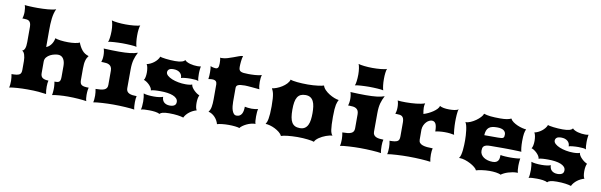

<svg xmlns="http://www.w3.org/2000/svg" viewBox="-51 -1287 5597 1787"><g transform="rotate(10 2748.0 -394.0)"><path d="M61.5 0Q65.4 -12.7 66.9 -30.3Q68.4 -47.9 68.4 -64.9Q68.4 -80.6 66.4 -96.2Q64.5 -111.8 61.5 -127Q88.9 -127 106.7 -129.4Q124.5 -131.8 135.3 -137.9Q146 -144 150.1 -155.3Q154.3 -166.5 154.3 -184.1V-266.1Q154.3 -281.7 152.1 -297.4Q149.9 -313 145.8 -325.9Q141.6 -338.9 135.3 -347.7Q128.9 -356.4 120.6 -358.9Q138.2 -364.7 146.2 -385.5Q154.3 -406.2 154.3 -445.8V-590.8Q153.8 -611.8 148.9 -624.3Q144 -636.7 135.5 -643.3Q127 -649.9 114.5 -652.1Q102.1 -654.3 86.4 -654.3H71.3Q75.2 -664.1 78.1 -681.4Q81.1 -698.7 81.1 -717.8Q81.1 -736.3 78.4 -753.7Q75.7 -771 71.3 -781.2Q80.6 -779.8 93.8 -778.8Q106.9 -777.8 122.6 -777.1Q138.2 -776.4 155.8 -775.9Q173.3 -775.4 191.9 -775.4Q216.8 -775.4 242.2 -776.4Q267.6 -777.3 290.8 -779.3Q314 -781.2 333.7 -784.7Q353.5 -788.1 366.7 -793.5Q356.9 -774.4 350.8 -751Q344.7 -727.5 341.3 -701.2Q337.9 -674.8 336.9 -646Q335.9 -617.2 335.9 -587.4V-430.7Q355 -438.5 367.4 -450.7Q379.9 -462.9 387.9 -476.6Q396 -490.2 400.1 -503.7Q404.3 -517.1 406.7 -527.3Q413.1 -523.4 426 -520.3Q439 -517.1 455.8 -514.9Q472.7 -512.7 491.7 -511.5Q510.7 -510.3 528.8 -510.3Q544.9 -510.3 561.5 -511.2Q578.1 -512.2 592.8 -514.4Q607.4 -516.6 619.1 -519.8Q630.9 -522.9 636.7 -527.3Q652.3 -485.8 676 -457Q699.7 -428.2 739.3 -416.5Q731.4 -406.7 725.6 -395.5Q719.7 -384.3 715.6 -369.9Q711.4 -355.5 709.5 -336.9Q707.5 -318.4 707.5 -293.9V-184.1Q707.5 -166.5 711.7 -155.3Q715.8 -144 725.8 -137.9Q735.8 -131.8 751.7 -129.4Q767.6 -127 791 -127Q789.6 -121.1 788.1 -114.7Q786.6 -108.4 785.6 -100.3Q784.7 -92.3 783.9 -81.8Q783.2 -71.3 783.2 -57.1Q783.2 -43 784.9 -26.4Q786.6 -9.8 791 0Q775.9 -2.4 755.9 -4.6Q735.8 -6.8 713.1 -8.5Q690.4 -10.3 665.5 -11.2Q640.6 -12.2 615.7 -12.2Q595.7 -12.2 574.5 -11.5Q553.2 -10.7 533.2 -9Q513.2 -7.3 495.8 -5.1Q478.5 -2.9 466.8 0Q468.3 -5.9 469.5 -13.7Q470.7 -21.5 471.4 -30.8Q472.2 -40 472.7 -49.8Q473.1 -59.6 473.1 -68.4Q473.1 -73.2 472.7 -81.5Q472.2 -89.8 471.4 -98.4Q470.7 -106.9 469.5 -114.7Q468.3 -122.6 466.8 -127Q483.4 -127 494.4 -128.7Q505.4 -130.4 512.2 -136.2Q519 -142.1 522 -153.6Q524.9 -165 524.9 -184.1V-285.6Q524.9 -304.7 521 -321.8Q517.1 -338.9 509 -351.8Q501 -364.7 488.3 -372.3Q475.6 -379.9 457.5 -379.9Q445.3 -379.9 425 -375.7Q404.8 -371.6 385 -361.6Q365.2 -351.6 350.8 -334.7Q336.4 -317.9 336.4 -293V-184.1Q336.4 -152.3 356 -139.6Q375.5 -127 410.6 -127Q407.7 -116.7 406 -101.6Q404.3 -86.4 404.3 -69.3Q404.3 -50.8 405.8 -32Q407.2 -13.2 410.6 0Q379.4 -4.9 336.4 -8.5Q293.5 -12.2 231.4 -12.2Q208 -12.2 183.3 -11.5Q158.7 -10.7 136 -9Q113.3 -7.3 93.8 -5.1Q74.2 -2.9 61.5 0Z M895 -578.6Q897.9 -584 900.6 -594.7Q903.3 -605.5 905 -619.6Q906.7 -633.8 908 -650.1Q909.2 -666.5 909.2 -683.6Q909.2 -699.2 908 -714.1Q906.7 -729 904.8 -741.9Q902.8 -754.9 900.1 -765.1Q897.5 -775.4 894.5 -781.2Q903.3 -778.3 917.7 -775.6Q932.1 -772.9 950 -771Q967.8 -769 987.5 -767.8Q1007.3 -766.6 1026.4 -766.6Q1043.9 -766.6 1064.7 -767.3Q1085.4 -768.1 1104.7 -770Q1124 -772 1139.6 -774.7Q1155.3 -777.3 1163.1 -781.2Q1160.2 -774.9 1158 -764.6Q1155.8 -754.4 1154.1 -741.5Q1152.3 -728.5 1151.6 -713.6Q1150.9 -698.7 1150.9 -683.6Q1150.9 -668 1151.6 -652.8Q1152.3 -637.7 1154.1 -623.8Q1155.8 -609.9 1158 -598.1Q1160.2 -586.4 1163.1 -578.6Q1155.3 -581.1 1140.4 -582.8Q1125.5 -584.5 1106.7 -585.7Q1087.9 -586.9 1067.4 -587.6Q1046.9 -588.4 1027.8 -588.4Q1008.8 -588.4 988.8 -587.6Q968.8 -586.9 950.4 -585.7Q932.1 -584.5 917.5 -582.8Q902.8 -581.1 895 -578.6ZM856 0Q859.9 -12.7 861.3 -30.3Q862.8 -47.9 862.8 -64.9Q862.8 -80.6 860.8 -96.2Q858.9 -111.8 856 -127Q883.3 -127 904.1 -129.4Q924.8 -131.8 938.7 -137.9Q952.6 -144 959.7 -155.3Q966.8 -166.5 966.8 -184.1V-319.8Q966.3 -340.8 959.2 -353.3Q952.1 -365.7 940.4 -372.3Q928.7 -378.9 913.3 -381.1Q897.9 -383.3 880.9 -383.3H865.2Q869.1 -393.1 872.1 -410.4Q875 -427.7 875 -446.8Q875 -465.3 872.3 -482.7Q869.6 -500 865.2 -510.3Q906.7 -508.3 942.6 -507.3Q978.5 -506.3 1010.3 -506.3Q1069.3 -506.3 1112.3 -511Q1155.3 -515.6 1186 -527.3Q1176.3 -508.3 1168.9 -491Q1161.6 -473.6 1156.5 -454.3Q1151.4 -435.1 1148.7 -412.1Q1146 -389.2 1146 -359.4L1145.5 -184.1Q1145.5 -166.5 1153.1 -155.3Q1160.6 -144 1173.8 -137.9Q1187 -131.8 1205.1 -129.4Q1223.1 -127 1244.1 -127Q1241.2 -116.7 1239.5 -101.6Q1237.8 -86.4 1237.8 -69.3Q1237.8 -50.8 1239 -32Q1240.2 -13.2 1244.1 0Q1231 -2.4 1208 -4.6Q1185.1 -6.8 1158 -8.5Q1130.9 -10.3 1101.3 -11.2Q1071.8 -12.2 1045.4 -12.2Q1022 -12.2 994.4 -11.5Q966.8 -10.7 940.2 -9Q913.6 -7.3 891.1 -5.1Q868.7 -2.9 856 0Z M1304.7 -10.7Q1308.6 -21 1310.8 -41.7Q1313 -62.5 1313 -87.9Q1313 -108.4 1310.5 -129.4Q1308.1 -150.4 1304.7 -163.6Q1310.5 -160.6 1321.5 -158.4Q1332.5 -156.2 1345.9 -154.5Q1359.4 -152.8 1374.3 -152.1Q1389.2 -151.4 1402.8 -151.4Q1429.2 -151.4 1451.9 -154.5Q1474.6 -157.7 1488.3 -163.6Q1488.3 -149.4 1492.4 -137Q1496.6 -124.5 1505.6 -115Q1514.6 -105.5 1529.1 -99.9Q1543.5 -94.2 1563.5 -94.2Q1589.8 -94.2 1605.7 -104.5Q1621.6 -114.7 1621.6 -138.2Q1621.6 -156.7 1609.1 -170.4Q1596.7 -184.1 1574.5 -193.1Q1552.2 -202.1 1521.5 -206.5Q1490.7 -210.9 1454.6 -210.9Q1443.4 -210.9 1429.9 -210.7Q1416.5 -210.4 1403.8 -209.5Q1391.1 -208.5 1380.6 -206.8Q1370.1 -205.1 1365.2 -202.6Q1365.2 -215.3 1356.2 -229.5Q1347.2 -243.7 1334.5 -255.9Q1321.8 -268.1 1307.9 -276.9Q1293.9 -285.6 1284.2 -287.6Q1288.1 -292 1291 -299.8Q1293.9 -307.6 1295.9 -317.6Q1297.9 -327.6 1298.8 -338.6Q1299.8 -349.6 1299.8 -359.9Q1299.8 -381.8 1296.1 -403.1Q1292.5 -424.3 1284.2 -437Q1301.8 -440.4 1319.3 -449Q1336.9 -457.5 1352.3 -469.5Q1367.7 -481.4 1379.6 -496.3Q1391.6 -511.2 1397.5 -527.3Q1402.3 -524.4 1417 -521.5Q1431.6 -518.6 1451.7 -516.1Q1471.7 -513.7 1494.6 -512.2Q1517.6 -510.7 1539.1 -510.7Q1578.6 -510.7 1602.1 -517.6Q1625.5 -524.4 1631.8 -537.1Q1638.7 -527.8 1652.6 -520.8Q1666.5 -513.7 1683.3 -509Q1700.2 -504.4 1718.3 -502.2Q1736.3 -500 1752.4 -500Q1762.2 -500 1770.3 -501Q1778.3 -502 1784.7 -503.4Q1783.2 -493.2 1782 -484.6Q1780.8 -476.1 1780 -468Q1779.3 -460 1778.8 -451.7Q1778.3 -443.4 1778.3 -433.6Q1778.3 -415 1779.5 -397Q1780.8 -378.9 1784.7 -364.7Q1776.4 -370.1 1756.6 -372.3Q1736.8 -374.5 1711.9 -374.5Q1698.2 -374.5 1683.8 -373.8Q1669.4 -373 1657 -371.8Q1644.5 -370.6 1635 -368.9Q1625.5 -367.2 1621.6 -364.7Q1621.6 -397 1599.1 -415.3Q1576.7 -433.6 1539.6 -433.6Q1508.8 -433.6 1496.3 -422.6Q1483.9 -411.6 1483.9 -395Q1483.9 -378.9 1500.2 -364.3Q1516.6 -349.6 1543.5 -338.6Q1570.3 -327.6 1604 -321.3Q1637.7 -314.9 1672.9 -314.9Q1681.6 -314.9 1690.7 -315.4Q1699.7 -315.9 1708 -316.9Q1716.3 -317.9 1723.4 -319.6Q1730.5 -321.3 1734.9 -323.7Q1736.3 -309.1 1745.8 -294.9Q1755.4 -280.8 1768.3 -268.6Q1781.2 -256.3 1794.7 -247.3Q1808.1 -238.3 1817.9 -234.4Q1811.5 -224.6 1807.9 -204.8Q1804.2 -185.1 1804.2 -162.6Q1804.2 -142.1 1807.1 -123.3Q1810.1 -104.5 1817.9 -93.8Q1800.3 -88.9 1783.4 -80.6Q1766.6 -72.3 1752 -61Q1737.3 -49.8 1725.3 -35.9Q1713.4 -22 1706.1 -5.9Q1686.5 -12.7 1651.4 -17.6Q1616.2 -22.5 1570.3 -22.5Q1549.8 -22.5 1535.2 -21Q1520.5 -19.5 1510.3 -16.8Q1500 -14.2 1493.2 -10.3Q1486.3 -6.3 1481.9 -1Q1474.6 -5.4 1463.6 -8.5Q1452.6 -11.7 1439.2 -13.7Q1425.8 -15.6 1411.4 -16.6Q1397 -17.6 1383.3 -17.6Q1358.4 -17.6 1337.9 -16.6Q1317.4 -15.6 1304.7 -10.7Z M1928.2 -100.6Q1944.3 -120.1 1949.7 -150.4Q1955.1 -180.7 1955.1 -223.1V-364.3Q1954.6 -373 1952.4 -380.1Q1950.2 -387.2 1945.1 -392.3Q1939.9 -397.5 1931.2 -400.4Q1922.4 -403.3 1909.2 -403.3Q1901.9 -403.3 1893.3 -402.3Q1884.8 -401.4 1874 -399.4Q1876.5 -413.6 1877.4 -430.2Q1878.4 -446.8 1878.4 -463.9Q1878.4 -479.5 1877.4 -494.6Q1876.5 -509.8 1874 -522.5Q1878.9 -519 1886.2 -516.8Q1893.6 -514.6 1900.9 -513.2Q1908.2 -511.7 1914.6 -511Q1920.9 -510.3 1924.3 -510.3Q1938.5 -510.3 1945.6 -521.2Q1952.6 -532.2 1952.6 -559.6Q1952.6 -564 1952.4 -571.8Q1952.1 -579.6 1951.7 -587.9Q1951.2 -596.2 1950 -603.5Q1948.7 -610.8 1946.8 -614.7Q1950.7 -613.8 1954.6 -613.8Q1958.5 -613.8 1962.9 -613.8Q1987.8 -613.8 2015.4 -622.1Q2043 -630.4 2069.1 -640.1Q2095.2 -649.9 2117.7 -658.2Q2140.1 -666.5 2154.8 -666.5Q2150.9 -654.8 2148.4 -640.6Q2146 -626.5 2144.5 -612.3Q2143.1 -598.1 2142.3 -584.7Q2141.6 -571.3 2141.6 -562Q2141.6 -545.9 2145.5 -535.9Q2149.4 -525.9 2159.4 -520.3Q2169.4 -514.6 2187.3 -512.5Q2205.1 -510.3 2232.9 -510.3Q2244.6 -510.3 2260.5 -510.5Q2276.4 -510.7 2293.5 -512Q2310.5 -513.2 2327.4 -515.6Q2344.2 -518.1 2358.4 -522.5Q2353.5 -509.8 2351.6 -492.7Q2349.6 -475.6 2349.6 -457.5Q2349.6 -437 2351.6 -419.4Q2353.5 -401.9 2358.4 -388.2Q2341.8 -389.6 2322 -391.6Q2302.2 -393.6 2282.7 -395.3Q2263.2 -397 2246.6 -398.2Q2230 -399.4 2219.7 -399.4Q2195.3 -399.4 2179.4 -397.2Q2163.6 -395 2154.3 -390.4Q2145 -385.7 2141.4 -378.7Q2137.7 -371.6 2137.7 -362.3V-231.4Q2137.7 -212.4 2139.9 -191.2Q2142.1 -169.9 2147.9 -151.9Q2153.8 -133.8 2164.1 -121.8Q2174.3 -109.9 2190.4 -109.9Q2208 -109.9 2220 -116.9Q2231.9 -124 2239.3 -136.7Q2246.6 -149.4 2249.8 -166.7Q2252.9 -184.1 2252.9 -205.1Q2263.7 -202.6 2281.7 -200.2Q2299.8 -197.8 2318.8 -197.8Q2337.4 -197.8 2353.8 -200.2Q2370.1 -202.6 2378.9 -205.1Q2375 -194.3 2373.3 -175Q2371.6 -155.8 2371.6 -133.8Q2371.6 -111.8 2373 -92.8Q2374.5 -73.7 2378.9 -64.5H2374Q2356 -64.5 2335.2 -58.8Q2314.5 -53.2 2295.4 -43.9Q2276.4 -34.7 2260.5 -23.2Q2244.6 -11.7 2236.3 0Q2232.4 -2.9 2221.4 -5.1Q2210.4 -7.3 2196 -9Q2181.6 -10.7 2165.5 -11.5Q2149.4 -12.2 2134.8 -12.2Q2120.1 -12.2 2104.2 -11.5Q2088.4 -10.7 2073.2 -9Q2058.1 -7.3 2045.7 -5.1Q2033.2 -2.9 2025.9 0Q2021.5 -17.1 2012.5 -33.4Q2003.4 -49.8 1990.7 -63.5Q1978 -77.1 1962.2 -86.9Q1946.3 -96.7 1928.2 -100.6Z M2471.2 -81.1Q2476.6 -88.9 2481.4 -101.1Q2486.3 -113.3 2490 -133.1Q2493.7 -152.8 2495.8 -181.9Q2498 -210.9 2498 -252.9Q2498 -296.9 2495.8 -324.2Q2493.7 -351.6 2490 -368.9Q2486.3 -386.2 2481.4 -397Q2476.6 -407.7 2471.7 -418Q2491.2 -419.9 2516.1 -429.4Q2541 -439 2564.2 -453.6Q2587.4 -468.3 2605.5 -487.3Q2623.5 -506.3 2629.4 -527.3Q2638.2 -523.4 2654.8 -520.3Q2671.4 -517.1 2693.4 -514.9Q2715.3 -512.7 2741.2 -511.5Q2767.1 -510.3 2794.9 -510.3Q2820.3 -510.3 2844.2 -512Q2868.2 -513.7 2888.2 -516.1Q2908.2 -518.6 2922.9 -521.5Q2937.5 -524.4 2944.8 -527.3Q2950.7 -506.3 2969.2 -487.3Q2987.8 -468.3 3011.5 -453.6Q3035.2 -439 3059.8 -429.4Q3084.5 -419.9 3102.5 -418Q3097.7 -408.2 3093 -397.7Q3088.4 -387.2 3084.7 -369.9Q3081.1 -352.5 3078.9 -325.4Q3076.7 -298.3 3076.7 -255.4Q3076.7 -212.9 3078.1 -183.3Q3079.6 -153.8 3082.5 -133.8Q3085.4 -113.8 3090.6 -101.6Q3095.7 -89.4 3103 -81.1Q3090.8 -81.1 3075.2 -77.4Q3059.6 -73.7 3042.7 -67.6Q3025.9 -61.5 3009.5 -53.2Q2993.2 -44.9 2979.5 -35.4Q2965.8 -25.9 2956.1 -15.6Q2946.3 -5.4 2942.9 4.9Q2933.6 1.5 2918 -1.5Q2902.3 -4.4 2881.8 -6.8Q2861.3 -9.3 2836.9 -10.7Q2812.5 -12.2 2785.6 -12.2Q2759.3 -12.2 2735.1 -10.7Q2710.9 -9.3 2690.7 -7.1Q2670.4 -4.9 2655 -1.7Q2639.6 1.5 2631.3 4.9Q2623 -13.2 2603.5 -28.8Q2584 -44.4 2560.5 -56.2Q2537.1 -67.9 2512.9 -74.5Q2488.8 -81.1 2471.2 -81.1ZM2693.4 -254.9Q2693.4 -213.4 2698.5 -183.6Q2703.6 -153.8 2715.3 -134.8Q2727.1 -115.7 2745.6 -106.7Q2764.2 -97.7 2791 -97.7Q2819.3 -97.7 2837.4 -109.6Q2855.5 -121.6 2865.7 -142.6Q2876 -163.6 2879.9 -192.4Q2883.8 -221.2 2883.8 -254.9Q2883.8 -288.6 2879.9 -317.1Q2876 -345.7 2865.7 -366.5Q2855.5 -387.2 2837.4 -398.7Q2819.3 -410.2 2791 -410.2Q2764.2 -410.2 2745.6 -401.4Q2727.1 -392.6 2715.3 -373.8Q2703.6 -355 2698.5 -325.7Q2693.4 -296.4 2693.4 -254.9Z M3227.1 -578.6Q3230 -584 3232.7 -594.7Q3235.4 -605.5 3237.1 -619.6Q3238.8 -633.8 3240 -650.1Q3241.2 -666.5 3241.2 -683.6Q3241.2 -699.2 3240 -714.1Q3238.8 -729 3236.8 -741.9Q3234.9 -754.9 3232.2 -765.1Q3229.5 -775.4 3226.6 -781.2Q3235.4 -778.3 3249.8 -775.6Q3264.2 -772.9 3282 -771Q3299.8 -769 3319.6 -767.8Q3339.4 -766.6 3358.4 -766.6Q3376 -766.6 3396.7 -767.3Q3417.5 -768.1 3436.8 -770Q3456.1 -772 3471.7 -774.7Q3487.3 -777.3 3495.1 -781.2Q3492.2 -774.9 3490 -764.6Q3487.8 -754.4 3486.1 -741.5Q3484.4 -728.5 3483.6 -713.6Q3482.9 -698.7 3482.9 -683.6Q3482.9 -668 3483.6 -652.8Q3484.4 -637.7 3486.1 -623.8Q3487.8 -609.9 3490 -598.1Q3492.2 -586.4 3495.1 -578.6Q3487.3 -581.1 3472.4 -582.8Q3457.5 -584.5 3438.7 -585.7Q3419.9 -586.9 3399.4 -587.6Q3378.9 -588.4 3359.9 -588.4Q3340.8 -588.4 3320.8 -587.6Q3300.8 -586.9 3282.5 -585.7Q3264.2 -584.5 3249.5 -582.8Q3234.9 -581.1 3227.1 -578.6ZM3188 0Q3191.9 -12.7 3193.4 -30.3Q3194.8 -47.9 3194.8 -64.9Q3194.8 -80.6 3192.9 -96.2Q3190.9 -111.8 3188 -127Q3215.3 -127 3236.1 -129.4Q3256.8 -131.8 3270.8 -137.9Q3284.7 -144 3291.7 -155.3Q3298.8 -166.5 3298.8 -184.1V-319.8Q3298.3 -340.8 3291.3 -353.3Q3284.2 -365.7 3272.5 -372.3Q3260.7 -378.9 3245.4 -381.1Q3230 -383.3 3212.9 -383.3H3197.3Q3201.2 -393.1 3204.1 -410.4Q3207 -427.7 3207 -446.8Q3207 -465.3 3204.3 -482.7Q3201.7 -500 3197.3 -510.3Q3238.8 -508.3 3274.7 -507.3Q3310.5 -506.3 3342.3 -506.3Q3401.4 -506.3 3444.3 -511Q3487.3 -515.6 3518.1 -527.3Q3508.3 -508.3 3501 -491Q3493.7 -473.6 3488.5 -454.3Q3483.4 -435.1 3480.7 -412.1Q3478 -389.2 3478 -359.4L3477.5 -184.1Q3477.5 -166.5 3485.1 -155.3Q3492.7 -144 3505.9 -137.9Q3519 -131.8 3537.1 -129.4Q3555.2 -127 3576.2 -127Q3573.2 -116.7 3571.5 -101.6Q3569.8 -86.4 3569.8 -69.3Q3569.8 -50.8 3571 -32Q3572.3 -13.2 3576.2 0Q3563 -2.4 3540 -4.6Q3517.1 -6.8 3490 -8.5Q3462.9 -10.3 3433.3 -11.2Q3403.8 -12.2 3377.4 -12.2Q3354 -12.2 3326.4 -11.5Q3298.8 -10.7 3272.2 -9Q3245.6 -7.3 3223.1 -5.1Q3200.7 -2.9 3188 0Z M3634.3 0Q3638.2 -12.7 3639.6 -30.3Q3641.1 -47.9 3641.1 -64.9Q3641.1 -80.6 3639.2 -96.2Q3637.2 -111.8 3634.3 -127Q3661.6 -127 3679.4 -129.4Q3697.3 -131.8 3708 -137.9Q3718.8 -144 3722.9 -155.3Q3727.1 -166.5 3727.1 -184.1V-319.8Q3726.6 -340.8 3721.7 -353.3Q3716.8 -365.7 3708.3 -372.3Q3699.7 -378.9 3687.3 -381.1Q3674.8 -383.3 3659.2 -383.3H3644Q3647.9 -393.1 3650.9 -410.4Q3653.8 -427.7 3653.8 -446.8Q3653.8 -465.3 3651.1 -482.2Q3648.4 -499 3644 -509.3Q3658.2 -507.3 3678 -506.3Q3697.8 -505.4 3720.7 -505.4Q3744.1 -505.4 3769.3 -506.6Q3794.4 -507.8 3818.4 -510.3Q3842.3 -512.7 3863.5 -517.1Q3884.8 -521.5 3900.4 -527.3Q3897 -517.6 3895.8 -507.6Q3894.5 -497.6 3894.5 -486.8Q3894.5 -471.7 3896.7 -456.5Q3898.9 -441.4 3901.4 -427.2Q3922.4 -433.1 3945.6 -444.1Q3968.8 -455.1 3989 -468.8Q4009.3 -482.4 4023.4 -497.6Q4037.6 -512.7 4041 -527.3Q4055.2 -519 4077.9 -514.6Q4100.6 -510.3 4129.9 -510.3Q4141.6 -510.3 4154.3 -511Q4167 -511.7 4179 -513.4Q4190.9 -515.1 4200.9 -518.6Q4210.9 -522 4217.3 -527.3Q4213.4 -517.6 4211.2 -502.9Q4209 -488.3 4207.8 -471.4Q4206.5 -454.6 4206.1 -437.3Q4205.6 -419.9 4205.6 -404.8Q4205.6 -389.6 4206.5 -370.4Q4207.5 -351.1 4209 -333.3Q4210.4 -315.4 4212.6 -302.2Q4214.8 -289.1 4217.3 -285.6Q4201.2 -289.6 4177 -292.2Q4152.8 -294.9 4126.5 -294.9Q4100.1 -294.9 4076.7 -292.2Q4053.2 -289.6 4038.6 -285.6Q4038.6 -337.9 4026.6 -358.9Q4014.6 -379.9 3991.2 -379.9Q3979.5 -379.9 3965.6 -373.3Q3951.7 -366.7 3939.7 -354Q3927.7 -341.3 3918.9 -323Q3910.2 -304.7 3908.7 -281.2L3909.2 -184.1Q3909.2 -166.5 3919.2 -155.3Q3929.2 -144 3946.8 -137.9Q3964.4 -131.8 3988.8 -129.4Q4013.2 -127 4042 -127Q4039.1 -116.7 4037.4 -101.6Q4035.6 -86.4 4035.6 -69.3Q4035.6 -50.8 4037.1 -32Q4038.6 -13.2 4042 0Q4026.4 -2.4 4003.4 -4.6Q3980.5 -6.8 3953.1 -8.5Q3925.8 -10.3 3895 -11.2Q3864.3 -12.2 3833.5 -12.2Q3810.1 -12.2 3781 -11.5Q3752 -10.7 3723.6 -9Q3695.3 -7.3 3671.1 -5.1Q3647 -2.9 3634.3 0Z M4298.8 -81.1Q4308.6 -92.8 4314 -113.8Q4319.3 -134.8 4322 -159.4Q4324.7 -184.1 4325.4 -209Q4326.2 -233.9 4326.2 -252.9Q4326.2 -272.9 4324.7 -298.3Q4323.2 -323.7 4320.1 -347.9Q4316.9 -372.1 4311.8 -391.6Q4306.6 -411.1 4299.3 -419.9Q4320.8 -419.9 4346.7 -430.9Q4372.6 -441.9 4395.8 -458.3Q4418.9 -474.6 4436 -493.2Q4453.1 -511.7 4457.5 -527.3Q4484.4 -518.1 4521 -514.2Q4557.6 -510.3 4611.8 -510.3Q4649.9 -510.3 4674.8 -514.6Q4699.7 -519 4715.3 -527.3Q4723.6 -510.3 4742.9 -496.6Q4762.2 -482.9 4784.9 -473.1Q4807.6 -463.4 4830.3 -457.8Q4853 -452.1 4867.7 -451.7Q4863.8 -443.4 4860.6 -433.6Q4857.4 -423.8 4855.2 -410.6Q4853 -397.5 4851.8 -379.6Q4850.6 -361.8 4850.6 -337.9Q4850.6 -321.3 4851.3 -305.7Q4852.1 -290 4853.5 -276.9Q4855 -263.7 4856.7 -253.7Q4858.4 -243.7 4860.4 -238.8Q4848.1 -239.7 4827.6 -240.5Q4807.1 -241.2 4782.7 -241.9Q4758.3 -242.7 4731.7 -242.9Q4705.1 -243.2 4681.2 -243.2Q4652.8 -243.2 4624.8 -242.9Q4596.7 -242.7 4566.9 -242.7Q4542 -242.7 4527.3 -238.3Q4512.7 -233.9 4505.1 -226.3Q4497.6 -218.8 4495.4 -208Q4493.2 -197.3 4493.2 -184.6Q4493.2 -165.5 4502.4 -149.9Q4511.7 -134.3 4527.8 -123.3Q4543.9 -112.3 4565.9 -106.2Q4587.9 -100.1 4612.8 -100.1Q4633.3 -100.1 4645.5 -106.2Q4657.7 -112.3 4664.3 -122.6Q4670.9 -132.8 4672.9 -146.5Q4674.8 -160.2 4674.8 -175.8Q4680.7 -173.8 4692.4 -172.4Q4704.1 -170.9 4717.8 -170.2Q4731.4 -169.4 4745.4 -168.9Q4759.3 -168.5 4769.5 -168.5Q4779.8 -168.5 4793 -168.9Q4806.2 -169.4 4819.1 -170.2Q4832 -170.9 4843.3 -172.4Q4854.5 -173.8 4861.3 -175.8Q4860.4 -170.4 4859.1 -161.4Q4857.9 -152.3 4857.2 -142.1Q4856.4 -131.8 4856 -121.6Q4855.5 -111.3 4855.5 -104.5Q4855.5 -80.6 4857.2 -66.2Q4858.9 -51.8 4862.8 -40.5H4854Q4834 -40.5 4813 -36.9Q4792 -33.2 4772.5 -27.1Q4752.9 -21 4735.8 -12.7Q4718.8 -4.4 4706.5 4.9Q4699.7 0.5 4687.7 -2.7Q4675.8 -5.9 4661.4 -8.1Q4647 -10.3 4631.1 -11.2Q4615.2 -12.2 4600.6 -12.2Q4583 -12.2 4564 -10.7Q4544.9 -9.3 4527.6 -6.6Q4510.3 -3.9 4496.1 -1Q4481.9 2 4474.1 4.9Q4469.7 -7.8 4451.4 -22.9Q4433.1 -38.1 4408.7 -51Q4384.3 -64 4356.9 -72.8Q4329.6 -81.5 4307.1 -81.5Q4304.7 -81.5 4302.7 -81.3Q4300.8 -81.1 4298.8 -81.1ZM4623.5 -331.1Q4643.1 -331.1 4654.5 -332.5Q4666 -334 4672.1 -338.4Q4678.2 -342.8 4679.9 -350.3Q4681.6 -357.9 4681.6 -370.6Q4681.6 -394 4661.6 -408.7Q4641.6 -423.3 4599.1 -423.3Q4572.8 -423.3 4553.7 -418.9Q4534.7 -414.6 4521.7 -403.8Q4508.8 -393.1 4502 -375.5Q4495.1 -357.9 4493.7 -331.1Z M4968.8 -10.7Q4972.7 -21 4974.9 -41.7Q4977.1 -62.5 4977.1 -87.9Q4977.1 -108.4 4974.6 -129.4Q4972.2 -150.4 4968.8 -163.6Q4974.6 -160.6 4985.6 -158.4Q4996.6 -156.2 5010 -154.5Q5023.4 -152.8 5038.3 -152.1Q5053.2 -151.4 5066.9 -151.4Q5093.3 -151.4 5116 -154.5Q5138.7 -157.7 5152.3 -163.6Q5152.3 -149.4 5156.5 -137Q5160.6 -124.5 5169.7 -115Q5178.7 -105.5 5193.1 -99.9Q5207.5 -94.2 5227.5 -94.2Q5253.9 -94.2 5269.8 -104.5Q5285.6 -114.7 5285.6 -138.2Q5285.6 -156.7 5273.2 -170.4Q5260.7 -184.1 5238.5 -193.1Q5216.3 -202.1 5185.5 -206.5Q5154.8 -210.9 5118.7 -210.9Q5107.4 -210.9 5094 -210.7Q5080.6 -210.4 5067.9 -209.5Q5055.2 -208.5 5044.7 -206.8Q5034.2 -205.1 5029.3 -202.6Q5029.3 -215.3 5020.3 -229.5Q5011.2 -243.7 4998.5 -255.9Q4985.8 -268.1 4971.9 -276.9Q4958 -285.6 4948.2 -287.6Q4952.1 -292 4955.1 -299.8Q4958 -307.6 4960 -317.6Q4961.9 -327.6 4962.9 -338.6Q4963.9 -349.6 4963.9 -359.9Q4963.9 -381.8 4960.2 -403.1Q4956.5 -424.3 4948.2 -437Q4965.8 -440.4 4983.4 -449Q5001 -457.5 5016.4 -469.5Q5031.7 -481.4 5043.7 -496.3Q5055.7 -511.2 5061.5 -527.3Q5066.4 -524.4 5081.1 -521.5Q5095.7 -518.6 5115.7 -516.1Q5135.7 -513.7 5158.7 -512.2Q5181.6 -510.7 5203.1 -510.7Q5242.7 -510.7 5266.1 -517.6Q5289.6 -524.4 5295.9 -537.1Q5302.7 -527.8 5316.7 -520.8Q5330.6 -513.7 5347.4 -509Q5364.3 -504.4 5382.3 -502.2Q5400.4 -500 5416.5 -500Q5426.3 -500 5434.3 -501Q5442.4 -502 5448.7 -503.4Q5447.3 -493.2 5446 -484.6Q5444.8 -476.1 5444.1 -468Q5443.4 -460 5442.9 -451.7Q5442.4 -443.4 5442.4 -433.6Q5442.4 -415 5443.6 -397Q5444.8 -378.9 5448.7 -364.7Q5440.4 -370.1 5420.7 -372.3Q5400.9 -374.5 5376 -374.5Q5362.3 -374.5 5347.9 -373.8Q5333.5 -373 5321 -371.8Q5308.6 -370.6 5299.1 -368.9Q5289.6 -367.2 5285.6 -364.7Q5285.6 -397 5263.2 -415.3Q5240.7 -433.6 5203.6 -433.6Q5172.9 -433.6 5160.4 -422.6Q5147.9 -411.6 5147.9 -395Q5147.9 -378.9 5164.3 -364.3Q5180.7 -349.6 5207.5 -338.6Q5234.4 -327.6 5268.1 -321.3Q5301.8 -314.9 5336.9 -314.9Q5345.7 -314.9 5354.7 -315.4Q5363.8 -315.9 5372.1 -316.9Q5380.4 -317.9 5387.5 -319.6Q5394.5 -321.3 5398.9 -323.7Q5400.4 -309.1 5409.9 -294.9Q5419.4 -280.8 5432.4 -268.6Q5445.3 -256.3 5458.7 -247.3Q5472.2 -238.3 5481.9 -234.4Q5475.6 -224.6 5471.9 -204.8Q5468.3 -185.1 5468.3 -162.6Q5468.3 -142.1 5471.2 -123.3Q5474.1 -104.5 5481.9 -93.8Q5464.4 -88.9 5447.5 -80.6Q5430.7 -72.3 5416 -61Q5401.4 -49.8 5389.4 -35.9Q5377.4 -22 5370.1 -5.9Q5350.6 -12.7 5315.4 -17.6Q5280.3 -22.5 5234.4 -22.5Q5213.9 -22.5 5199.2 -21Q5184.6 -19.5 5174.3 -16.8Q5164.1 -14.2 5157.2 -10.3Q5150.4 -6.3 5146 -1Q5138.7 -5.4 5127.7 -8.5Q5116.7 -11.7 5103.3 -13.7Q5089.8 -15.6 5075.4 -16.6Q5061 -17.6 5047.4 -17.6Q5022.5 -17.6 5002 -16.6Q4981.4 -15.6 4968.8 -10.7Z"/></g></svg>

Font: Arbutus
Style: Regular
Weight: 400
Designer: Karolina Lach
Foundry: Sorkin Type Co.
Version: Version 1.002